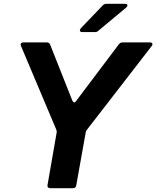

<svg xmlns="http://www.w3.org/2000/svg" viewBox="-20 -985 818 1005"><path d="M379 -14Q377 0 362 0H243Q235 0 231 -5Q227 -10 229 -18L276 -288Q277 -290 277 -295Q277 -301 274 -308L90 -744L88 -752Q88 -757 92 -760Q96 -763 102 -763H225Q239 -763 243 -750L358 -460Q363 -449 369 -449Q374 -449 379 -457L602 -753Q609 -763 622 -763H764Q778 -763 778 -753Q778 -748 774 -744L436 -307Q429 -299 428 -288ZM411 -817Q405 -817 401.5 -819.5Q398 -822 398 -826Q398 -830 403 -837L518 -957Q525 -965 537 -965H634Q647 -965 647 -957Q647 -951 640 -945L496 -825Q489 -817 477 -817Z"/></svg>

Font: Open Sauce Two
Style: Bold Italic
Weight: 700
Italic angle: -10°
Designer: Alfredo Marco Pradil
Foundry: Creative Sauce Fz LLC
Version: Version 1.477